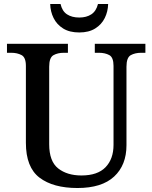

<svg xmlns="http://www.w3.org/2000/svg" viewBox="-20 -934 765 964"><path d="M369 10Q247 10 178.5 -42Q110 -94 110 -217V-603Q110 -646 88 -657.5Q66 -669 37 -669H15V-714H321V-669H300Q270 -669 248.5 -657Q227 -645 227 -599V-210Q227 -124 272 -88.5Q317 -53 389 -53Q470 -53 510 -94.5Q550 -136 550 -207V-603Q550 -646 528.5 -657.5Q507 -669 477 -669H456V-714H710V-669H689Q658 -669 636.5 -657Q615 -645 615 -599V-205Q615 -105 553 -47.5Q491 10 369 10ZM378 -771Q329 -771 297 -791Q265 -811 249 -843.5Q233 -876 232 -914H284Q292 -878 316.5 -862Q341 -846 378 -846Q414 -846 438.5 -862Q463 -878 472 -914H523Q522 -876 506 -843.5Q490 -811 458 -791Q426 -771 378 -771Z"/></svg>

Font: Noto Serif Toto Medium
Style: Regular
Weight: 500
Designer: Monotype Design Team
Foundry: Monotype Imaging Inc.
Version: Version 2.001; ttfautohint (v1.8.4.7-5d5b)